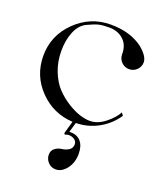

<svg xmlns="http://www.w3.org/2000/svg" viewBox="-133 -565 740 882"><g transform="rotate(20 237.0 -124.0)"><path d="M256 -480Q352 -480 413 -434Q456 -399 457 -369Q457 -347 441.5 -331.5Q426 -316 404 -316Q382 -316 366.5 -331.5Q351 -347 351 -369Q351 -415 324 -439.5Q297 -464 256 -465Q222 -465 203 -460.5Q184 -456 146 -438Q115 -421 99 -380.5Q83 -340 83 -290Q83 -236 101 -190.5Q119 -145 146.5 -116.5Q174 -88 206.5 -68Q239 -48 266.5 -39.5Q294 -31 315 -31Q354 -31 391 -61Q428 -91 441 -118L451 -105Q419 -57 368.5 -29Q318 -1 259 0L245 48H251Q284 48 302 69.5Q320 91 320 129Q320 172 297 202Q274 232 244 232Q222 232 207 216Q192 200 192 179Q192 158 207 147Q222 136 240 134Q258 132 273 122.5Q288 113 288 94Q288 80 276 71.5Q264 63 249 63Q242 63 237 65Q232 67 231 67Q226 67 226 61Q226 57 227 55L243 0Q147 -5 80 -74Q13 -143 13 -240Q13 -339 85 -409.5Q157 -480 256 -480Z"/></g></svg>

Font: kawoszeh
Style: Medium
Weight: 500
Version: Version 000.030